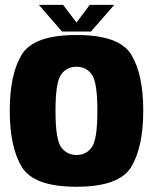

<svg xmlns="http://www.w3.org/2000/svg" viewBox="-20 -742 618 768"><path d="M286 5Q114.5 5 66.8 -74.8Q19 -154.5 19 -299.5Q19 -444.5 66.8 -523.2Q114.5 -602 286 -602Q457.5 -602 505.2 -523.2Q553 -444.5 553 -299.5Q553 -154.5 505.2 -74.8Q457.5 5 286 5ZM286 -122Q324.5 -122 347 -152.8Q369.5 -183.5 369.5 -298.5Q369.5 -414 347 -444.5Q324.5 -475 286 -475Q247.5 -475 224.8 -444.5Q202 -414 202 -298.5Q202 -183.5 224.8 -152.8Q247.5 -122 286 -122ZM228 -616 135.5 -722.5H232.5L286 -652L339 -722.5H437L344 -616Z"/></svg>

Font: Anybody ExtraBold
Style: Regular
Weight: 800
Designer: Tyler Finck
Foundry: Etcetera Type Company
Version: Version 1.010; ttfautohint (v1.8.3) -l 8 -r 50 -G 200 -x 14 